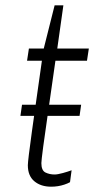

<svg xmlns="http://www.w3.org/2000/svg" viewBox="-20 -694 384 724"><path d="M173 10Q134 10 109.5 -10.5Q85 -31 85 -71Q85 -79 89 -112.5Q93 -146 100.5 -199.5Q108 -253 117.5 -320.5Q127 -388 138 -465H82L89 -511H145L186 -674H219L196 -511H315L308 -465H189Q175 -364 162.5 -279.5Q150 -195 143 -141.5Q136 -88 136 -79Q136 -51 151.5 -43.5Q167 -36 186 -36Q197 -36 217 -41.5Q237 -47 250 -52L244 -7Q235 -2 223 2Q211 6 198.5 8Q186 10 173 10ZM57 -257 63 -299H286L280 -257Z"/></svg>

Font: Chivo Medium Thin
Style: Italic
Weight: 250
Italic angle: -8.05°
Version: Version 2.002